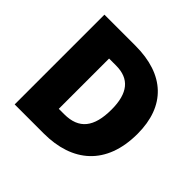

<svg xmlns="http://www.w3.org/2000/svg" viewBox="-173 -897 1080 1080"><g transform="rotate(45 367.0 -357.0)"><path d="M683 -372C683 -593 554 -714 324 -714H77V0H308C535 0 683 -123 683 -372ZM483 -365C483 -225 430 -158 313 -158H270V-558H326C431 -558 483 -495 483 -365Z"/></g></svg>

Font: Noto Sans Canadian Aboriginal Black
Style: Regular
Weight: 900
Designer: Monotype Design Team, Typotheque's Kevin King
Foundry: Monotype Imaging Inc.
Version: Version 2.004